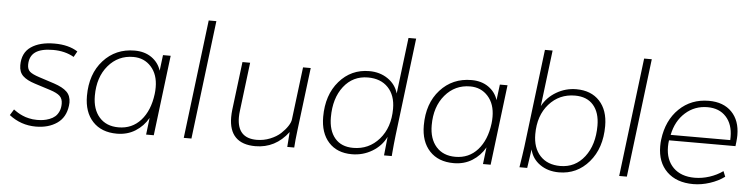

<svg xmlns="http://www.w3.org/2000/svg" viewBox="-46 -960 4678 1193"><g transform="rotate(5 2293.0 -363.5)"><path d="M267.6 -473.6Q192.4 -473.6 156.2 -447.5Q120.1 -421.4 120.1 -368.2Q120.1 -340.3 136.2 -325.9Q152.3 -311.5 195.8 -297.4L290.5 -266.6Q345.2 -248.5 370.8 -223.6Q396.5 -198.7 396.5 -156.7Q396.5 -147.5 395 -136.7Q385.7 -63 332.5 -26.4Q279.3 10.3 200.7 10.3Q107.9 10.3 34.2 -46.9L57.1 -84Q57.6 -83.5 63 -79.6Q68.4 -75.7 72.3 -73.2Q76.2 -70.8 83.5 -65.9Q90.8 -61 97.7 -57.9Q104.5 -54.7 113.8 -50.3Q123 -45.9 132.8 -43Q142.6 -40 153.8 -37.4Q165 -34.7 178 -33.2Q190.9 -31.7 204.1 -31.7Q225.1 -31.7 243.7 -34.4Q262.2 -37.1 282.2 -44.7Q302.2 -52.2 316.4 -64.5Q330.6 -76.7 339.8 -97.2Q349.1 -117.7 349.1 -145Q349.1 -176.3 330.8 -193.4Q312.5 -210.4 269.5 -224.1L172.9 -254.9Q121.6 -271 96.7 -294.9Q71.8 -318.8 71.8 -361.3Q71.8 -439 126.2 -476.3Q180.7 -513.7 272.5 -513.7Q360.8 -513.7 417.5 -477.1L397.5 -441.4Q341.8 -473.6 267.6 -473.6Z M767.6 -473.6Q672.9 -473.6 611.3 -401.1Q549.8 -328.6 549.8 -212.9Q549.8 -127.9 593.3 -78.9Q636.7 -29.8 712.9 -29.8Q797.4 -29.8 851.8 -90.6Q906.2 -151.4 919.4 -255.9Q921.9 -274.4 921.9 -297.4Q921.9 -377.4 878.7 -425.5Q835.4 -473.6 767.6 -473.6ZM501 -207.5Q501 -344.7 577.4 -429.2Q653.8 -513.7 772.5 -513.7Q835 -513.7 878.4 -483.2Q921.9 -452.6 937.5 -402.8L949.7 -501H997.6L936 0H888.2L900.9 -105Q871.1 -52.2 821 -21Q771 10.3 706.1 10.3Q609.9 10.3 555.4 -48.1Q501 -106.4 501 -207.5Z M1123 0 1213.9 -740.2H1261.7L1170.9 0Z M1570.3 12.7Q1488.3 12.7 1446.8 -29.3Q1405.3 -71.3 1405.3 -153.8Q1405.3 -176.3 1408.2 -201.2L1445.3 -501H1493.2L1456.1 -199.2Q1453.1 -177.2 1453.1 -157.7Q1453.1 -27.3 1575.2 -27.3Q1619.1 -27.3 1658.9 -43.5Q1698.7 -59.6 1724.1 -83.3Q1749.5 -106.9 1765.1 -130.9Q1780.8 -154.8 1782.7 -173.3L1823.2 -501H1871.1L1822.8 -109.9Q1814.5 -43.9 1812 0H1768.6L1775.4 -93.3Q1695.3 12.7 1570.3 12.7Z M2231 -473.6Q2137.2 -473.6 2079.8 -399.9Q2022.5 -326.2 2022.5 -207.5Q2022.5 -124.5 2062.5 -77.1Q2102.5 -29.8 2176.8 -29.8Q2274.4 -29.8 2338.6 -103Q2402.8 -176.3 2402.8 -293.5Q2402.8 -377 2356.9 -425.3Q2311 -473.6 2231 -473.6ZM1974.6 -205.6Q1974.6 -342.8 2048.6 -428.2Q2122.6 -513.7 2235.8 -513.7Q2302.2 -513.7 2351.6 -480Q2400.9 -446.3 2417 -390.1L2460 -740.2H2507.8L2433.1 -130.9Q2430.2 -107.9 2427 -75.2Q2423.8 -42.5 2422.1 -21.7Q2420.4 -1 2420.4 0H2372.1L2384.3 -116.7Q2356 -58.6 2298.3 -24.2Q2240.7 10.3 2171.9 10.3Q2079.6 10.3 2027.1 -47.6Q1974.6 -105.5 1974.6 -205.6Z M2868.7 -473.6Q2773.9 -473.6 2712.4 -401.1Q2650.9 -328.6 2650.9 -212.9Q2650.9 -127.9 2694.3 -78.9Q2737.8 -29.8 2814 -29.8Q2898.4 -29.8 2952.9 -90.6Q3007.3 -151.4 3020.5 -255.9Q3022.9 -274.4 3022.9 -297.4Q3022.9 -377.4 2979.7 -425.5Q2936.5 -473.6 2868.7 -473.6ZM2602.1 -207.5Q2602.1 -344.7 2678.5 -429.2Q2754.9 -513.7 2873.5 -513.7Q2936 -513.7 2979.5 -483.2Q3022.9 -452.6 3038.6 -402.8L3050.8 -501H3098.6L3037.1 0H2989.3L3002 -105Q2972.2 -52.2 2922.1 -21Q2872.1 10.3 2807.1 10.3Q2710.9 10.3 2656.5 -48.1Q2602.1 -106.4 2602.1 -207.5Z M3522.5 -473.6Q3424.3 -473.6 3360.6 -401.6Q3296.9 -329.6 3296.9 -213.4Q3296.9 -128.4 3342.5 -79.1Q3388.2 -29.8 3468.3 -29.8Q3561.5 -29.8 3619.4 -104.7Q3677.2 -179.7 3677.2 -299.3Q3677.2 -380.9 3637.2 -427.2Q3597.2 -473.6 3522.5 -473.6ZM3725.1 -301.3Q3725.1 -163.1 3650.6 -76.4Q3576.2 10.3 3463.4 10.3Q3394.5 10.3 3345.2 -24.4Q3295.9 -59.1 3282.2 -116.7L3265.1 0H3216.8L3220.2 -21.5Q3223.6 -43 3228.5 -75.4Q3233.4 -107.9 3236.3 -130.9L3311 -740.2H3358.9L3315.9 -390.1Q3345.7 -446.3 3403.3 -480Q3460.9 -513.7 3527.3 -513.7Q3619.6 -513.7 3672.4 -456.8Q3725.1 -399.9 3725.1 -301.3Z M3838.9 0 3929.7 -740.2H3977.5L3886.7 0Z M4135.3 -282.2H4506.8Q4507.3 -289.1 4507.3 -301.8Q4507.3 -380.9 4464.8 -427.2Q4422.4 -473.6 4349.1 -473.6Q4269 -473.6 4210.9 -421.6Q4152.8 -369.6 4135.3 -282.2ZM4301.3 10.3Q4196.8 10.3 4136.7 -48.1Q4076.7 -106.4 4076.7 -206.5Q4076.7 -230.5 4079.1 -248Q4094.2 -369.1 4168.9 -441.4Q4243.7 -513.7 4354 -513.7Q4444.8 -513.7 4496.6 -460.7Q4548.3 -407.7 4548.3 -316.4Q4548.3 -299.3 4545.9 -275.9L4542.5 -247.6H4127.9Q4125 -227.1 4125 -208Q4125 -125.5 4173.3 -77.6Q4221.7 -29.8 4306.2 -29.8Q4352.5 -29.8 4398.9 -44.9Q4445.3 -60.1 4481.9 -86.4L4495.6 -52.7Q4457 -23.9 4404.5 -6.8Q4352.1 10.3 4301.3 10.3Z"/></g></svg>

Font: Muli
Style: ExtraLightItalic
Weight: 200
Italic angle: -7°
Designer: Vernon Adams
Foundry: newtypography
Version: Version 2.0; ttfautohint (v1.00rc1.2-2d82) -l 8 -r 50 -G 200